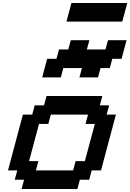

<svg xmlns="http://www.w3.org/2000/svg" viewBox="-20 -1270 875 1290"><path d="M125 0H500L516.6 -62.5H579.1L596.2 -125H658.7Q675.3 -187.5 708.7 -312.5Q742.2 -437.5 758.8 -500H696.3L713.4 -562.5H650.9L667.5 -625H292.5L275.9 -562.5H213.4L196.3 -500H133.8Q117.2 -437.5 83.7 -312.5Q50.3 -187.5 33.7 -125H96.2L79.1 -62.5H141.6ZM471.2 -125H221.2L237.8 -187.5H175.3Q186.5 -229 208.7 -312.3Q231 -395.5 242.2 -437.5H304.7L321.3 -500H571.3L554.7 -437.5H617.2Q606 -396 583.7 -312.5Q561.5 -229 550.3 -187.5H487.8ZM513.7 -750H638.7L655.3 -812.5H717.8L734.4 -875H796.9Q802.2 -896 813.5 -937.5Q824.7 -979 830.6 -1000H705.6L688.5 -937.5H563.5L580.6 -1000H455.6L438.5 -937.5H376L359.4 -875H296.9Q291 -854 280 -812.5Q269 -771 263.7 -750H388.7L405.3 -812.5H530.3ZM426.3 -1125H801.3Q807.1 -1146 818.4 -1187.5Q829.6 -1229 835 -1250H460Q454.6 -1229 443.4 -1187.5Q432.1 -1146 426.3 -1125Z"/></svg>

Font: Faithful 32x
Style: Oblique
Weight: 400
Foundry: Faithful Resource Pack
Version: Version 1.0; January 27, 2023